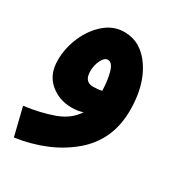

<svg xmlns="http://www.w3.org/2000/svg" viewBox="-162 -540 806 873"><g transform="rotate(30 241.0 -103.5)"><path d="M41 230Q215 204 326 109.5Q437 15 437 -141Q437 -270 381.5 -353Q326 -436 240 -437Q182 -438 136 -398.5Q90 -359 64 -298.5Q38 -238 38 -175Q38 -101 85.5 -60Q133 -19 200 -19Q232 -19 258 -28Q225 24 157.5 48.5Q90 73 5 84ZM237 -150Q191 -150 191 -205Q191 -236 204 -263Q217 -290 235 -290Q258 -290 269.5 -251Q281 -212 283 -155Q263 -150 237 -150Z"/></g></svg>

Font: Noto Sans Arabic Condensed Black
Style: Regular
Weight: 900
Width: 3
Designer: Nadine Chahine
Foundry: Monotype Imaging Inc.
Version: 1.001